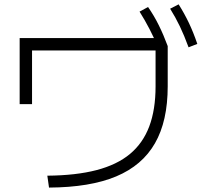

<svg xmlns="http://www.w3.org/2000/svg" viewBox="-20 -871 923 879"><path d="M196.7 -66.7Q327.8 -67.8 421.7 -92.2Q515.6 -116.7 575 -166.1Q634.4 -215.6 663.3 -292.2Q692.2 -368.9 692.2 -475.6V-640H126.7V-394.4H70V-696.7H732.2L747.8 -660V-475.6Q747.8 -316.7 689.4 -215Q631.1 -113.3 511.7 -63.3Q392.2 -13.3 204.4 -12.2ZM707.8 -644.4Q685.6 -697.8 664.4 -738.3Q643.3 -778.9 618.9 -817.8L657.8 -838.9Q685.6 -798.9 707.2 -755Q728.9 -711.1 747.8 -660ZM843.3 -654.4Q823.3 -708.9 803.3 -750.6Q783.3 -792.2 758.9 -831.1L797.8 -851.1Q824.4 -808.9 845 -765.6Q865.6 -722.2 883.3 -670Z"/></svg>

Font: Paperlogy 3 Light
Style: Regular
Weight: 300
Designer: redesigned by Lee Juim, glyphs from Gmarket Sans & Montserrat
Foundry: PT&
Version: Version 1.001